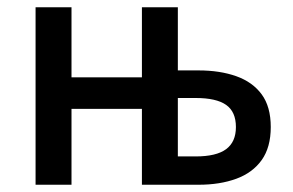

<svg xmlns="http://www.w3.org/2000/svg" viewBox="-20 -509 806 529"><path d="M78 0V-489H177V-296H371V-489H470V-315H527Q586 -315 631 -299Q676 -283 701 -249Q726 -215 726 -159Q726 -103 701 -68Q676 -33 631 -16.5Q586 0 527 0H371V-209H177V0ZM470 -78H519Q576 -78 603 -98Q630 -118 630 -159Q630 -201 603 -220Q576 -239 519 -239H470Z"/></svg>

Font: Source Sans 3 Medium
Style: Regular
Weight: 500
Designer: Paul D. Hunt
Foundry: Adobe
Version: Version 3.052;hotconv 1.1.0;makeotfexe 2.6.0